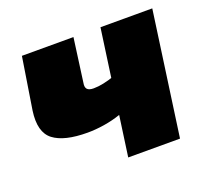

<svg xmlns="http://www.w3.org/2000/svg" viewBox="-93 -614 791 728"><g transform="rotate(-20 302.5 -250.0)"><path d="M269 -500 245 -323Q242 -307 249 -299Q256 -291 275 -291Q293 -291 315 -295.5Q337 -300 365 -310L383 -190Q362 -174 330 -163Q298 -152 263 -146.5Q228 -141 196 -141Q102 -141 59 -174Q16 -207 28 -291L61 -500ZM587 -500 517 0H308L378 -500Z"/></g></svg>

Font: Exo 2 Black
Style: Italic
Weight: 900
Italic angle: -8°
Designer: Natanael Gama
Foundry: Natanael Gama
Version: Version 2.010